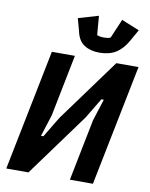

<svg xmlns="http://www.w3.org/2000/svg" viewBox="-100 -1019 854 1091"><g transform="rotate(10 326.5 -473.0)"><path d="M13 0 153 -698H286L215 -342L175 -217H189L260 -335L525 -698H653L513 0H380L451 -356L491 -481H477L406 -363L141 0ZM419 -740Q367 -740 331.5 -763Q296 -786 285 -839L265 -912L381 -946L390 -836Q396 -833 408 -831Q420 -829 430 -829Q439 -829 450.5 -830.5Q462 -832 468 -836L515 -946L618 -904L582 -840Q553 -788 514.5 -764Q476 -740 419 -740Z"/></g></svg>

Font: IBM Plex Sans Condensed
Style: Bold Italic
Weight: 700
Width: 3
Italic angle: -11.31°
Designer: Mike Abbink, Paul van der Laan, Pieter van Rosmalen
Foundry: Bold Monday
Version: Version 3.201